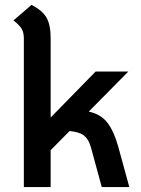

<svg xmlns="http://www.w3.org/2000/svg" viewBox="-20 -761 574 781"><path d="M506 0H394L350 -161Q341 -194 322.5 -209Q304 -224 263 -228L186 -150V0H77V-605Q77 -629 68 -644Q59 -659 35 -678L108 -741Q152 -719 169 -689.5Q186 -660 186 -607V-283L369 -470H502L341 -307Q389 -297 416 -263Q443 -229 462 -161Z"/></svg>

Font: KoHo SemiBold
Style: Regular
Weight: 600
Designer: Cadson Demak & Katatrad Team
Foundry: Cadson Demak Co.,Ltd.
Version: Version 1.000; ttfautohint (v1.6)